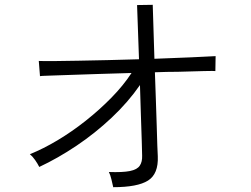

<svg xmlns="http://www.w3.org/2000/svg" viewBox="-20 -782 1040 797"><path d="M450 -5Q447 -19 442.5 -37.5Q438 -56 432 -68Q489 -66 519 -72Q549 -78 560 -94Q571 -110 570 -136Q570 -150 568.5 -194Q567 -238 565 -300Q563 -362 561 -429Q512 -358 443.5 -293.5Q375 -229 297.5 -177Q220 -125 143 -89Q136 -103 125.5 -118Q115 -133 104 -142Q159 -164 218.5 -199.5Q278 -235 335.5 -280.5Q393 -326 442.5 -376.5Q492 -427 526 -479Q457 -477 391 -475Q325 -473 271 -471Q217 -469 183.5 -468Q150 -467 146 -466L141 -529Q163 -528 206 -528.5Q249 -529 306 -530Q363 -531 427.5 -532.5Q492 -534 557 -536L549 -761L614 -762L621 -538Q704 -541 772.5 -544Q841 -547 875 -549L874 -487Q870 -488 827 -487Q784 -486 719 -484Q696 -484 672 -483.5Q648 -483 623 -482Q625 -425 627 -368Q629 -311 630.5 -262Q632 -213 633 -179Q634 -145 635 -133Q638 -60 594.5 -32.5Q551 -5 450 -5Z"/></svg>

Font: Zen Kaku Gothic New
Style: Regular
Weight: 400
Designer: Yoshimichi Ohira
Foundry: Positype
Version: Version 1.001